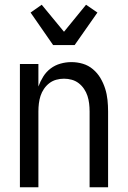

<svg xmlns="http://www.w3.org/2000/svg" viewBox="-20 -790 540 810"><path d="M64 0V-520H142V-425Q150 -447 162.5 -467Q175 -487 193.5 -501Q212 -515 235 -521.5Q258 -528 281 -528Q306 -528 329.5 -521Q353 -514 372 -498Q391 -482 403.5 -461Q416 -440 423.5 -416.5Q431 -393 433.5 -368.5Q436 -344 436 -320V0H358V-320Q358 -337 356 -353.5Q354 -370 349 -385.5Q344 -401 334.5 -415Q325 -429 312 -439Q299 -449 283 -453.5Q267 -458 250 -458Q233 -458 217 -453.5Q201 -449 188 -439Q175 -429 165.5 -415Q156 -401 151 -385.5Q146 -370 144 -353.5Q142 -337 142 -320V0ZM204 -600 109 -737 156 -770 250 -656 343 -770 391 -737 295 -600Z"/></svg>

Font: Huly
Style: Regular
Weight: 400
Designer: Belleve Invis
Foundry: Belleve Invis
Version: Version 33.2.5; ttfautohint (v1.8.4)